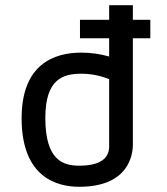

<svg xmlns="http://www.w3.org/2000/svg" viewBox="-20 -709 640 737"><path d="M490 -633V-689H399V-633H287V-562H399V-492C364 -502 329 -507 292 -507C188 -507 63 -463 63 -255C63 -26 201 8 284 8C475 8 490 -116 490 -154V-562H557V-633H490ZM399 -147C399 -98 360 -73 284 -73C223 -73 154 -93 154 -256C154 -405 221 -426 292 -426C329 -426 365 -419 399 -405V-147Z"/></svg>

Font: Maven Pro
Style: Medium
Weight: 500
Designer: Joe Prince
Foundry: Joe Prince
Version: Version 1.003